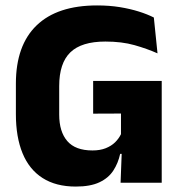

<svg xmlns="http://www.w3.org/2000/svg" viewBox="-20 -673 668 707"><path d="M259 14Q186 14 136.8 -17.5Q87.5 -49 63 -108.8Q38.5 -168.5 38.5 -252.5V-365Q38.5 -506 114.8 -579.5Q191 -653 337.5 -653Q382.5 -653 421 -646.8Q459.5 -640.5 491.2 -630.5Q523 -620.5 546.5 -608.5L560 -476.5Q522 -493.5 475.2 -506.8Q428.5 -520 368 -520Q280 -520 239 -480.2Q198 -440.5 198 -356V-251Q198 -188 227.8 -153.5Q257.5 -119 320.5 -119Q348.5 -119 369.2 -127.2Q390 -135.5 403.8 -149Q417.5 -162.5 425.5 -179V-301L446 -255L323 -254.5V-375H575.5V-106.5H422.5Q415 -72 397.2 -44.8Q379.5 -17.5 346.2 -1.8Q313 14 259 14ZM429 -131.5H575.5V0H424Z"/></svg>

Font: Anek Bangla
Style: Bold
Weight: 700
Designer: Sulekha Rajkumar (Bangla), Yesha Goshar (Latin)
Foundry: Ek Type
Version: Version 1.003